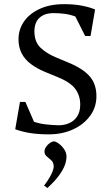

<svg xmlns="http://www.w3.org/2000/svg" viewBox="-20 -644 547 937"><path d="M216.9 11.7Q166.9 11.7 126.6 5.2Q86.3 -1.3 54.3 -13.3L77.5 -146.7H103.8L146 -49.6Q173.8 -40.2 205 -36.8Q236.1 -33.4 266.1 -32.6Q293.7 -32.6 317.6 -42.9Q341.6 -53.2 356.5 -75.9Q371.5 -98.5 371.5 -133.3Q371.5 -178.1 346.8 -210.9Q322.2 -243.7 257.3 -269.5L202.3 -292Q160 -309.4 130.5 -331.7Q101 -353.9 85.7 -383.8Q70.3 -413.7 70.3 -452Q70.3 -500 96.8 -538.6Q123.2 -577.2 173.3 -600.4Q223.4 -623.7 293 -623.7Q342.6 -623.7 380.5 -616.2Q418.3 -608.7 444 -597.7L421.9 -468.3H395.6L347.7 -563.4Q322.6 -573 295.6 -576.5Q268.5 -580 241.9 -580Q197.7 -580 172.9 -557.4Q148 -534.9 148 -490.9Q148 -440.2 177 -411.9Q206 -383.6 254 -363.6L309 -340.6Q364.2 -318.2 395.2 -293Q426.2 -267.8 438.4 -239Q450.6 -210.3 450.6 -174.9Q450.6 -120.9 419.8 -78.8Q389 -36.7 336.5 -12.5Q283.9 11.7 216.9 11.7ZM211.4 273.5 195.1 261.7Q219.2 229.9 230.6 206Q242 182.2 242 169Q242 149.1 230.8 138.8Q219.6 128.6 208.4 119.4Q197.1 110.2 197.1 95.6Q197.1 84.2 204.7 72.9Q212.3 61.6 223.3 53.8Q234.3 46.1 243.4 46.1Q252.2 46.1 266.9 56.8Q281.5 67.5 293 84.2Q304.5 100.9 304.5 119.9Q304.5 138.4 296.9 160.6Q289.2 182.7 269.2 210.7Q249.2 238.6 211.4 273.5Z"/></svg>

Font: Ancizar Serif Light
Style: Regular
Weight: 300
Designer: Cesar Puertas, Viviana Monsalve, Julian Moncada, Julian Prieto, Jose Castro, Felipe Aragon, Mariel Hernandez, Sara Alarc
Version: Version 8.100